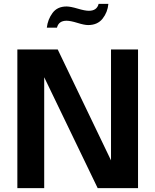

<svg xmlns="http://www.w3.org/2000/svg" viewBox="-20 -979 808 999"><path d="M543.9 -959Q540 -915 513.7 -881.8Q487.3 -848.6 438.5 -848.6Q418.9 -848.6 382.8 -859.9Q346.7 -871.1 326.2 -871.1Q285.2 -871.1 276.4 -835H223.6Q228.5 -877.9 253.4 -911.6Q278.3 -945.3 326.2 -945.3Q346.7 -945.3 384.3 -934.1Q421.9 -922.9 442.4 -922.9Q484.4 -922.9 493.2 -959ZM698.2 0H488.3L210 -577.1V0H70.3V-721.7H280.3L557.6 -144.5V-721.7H698.2Z"/></svg>

Font: FreeUniversal
Style: Bold
Weight: 700
Version: Version 1.001